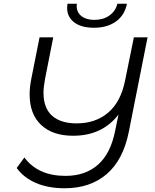

<svg xmlns="http://www.w3.org/2000/svg" viewBox="-20 -899 828 1024"><path d="M767 -700 667 -196Q637 -46 549 29.5Q461 105 325 105Q237 105 172 77Q107 49 69 -3L110 -59Q183 39 329 39Q435 39 502.5 -20.5Q570 -80 594 -201L612 -288Q525 -175 370 -175Q261 -175 199.5 -232.5Q138 -290 138 -396Q138 -434 147 -479L191 -700H264L220 -477Q212 -434 212 -404Q212 -323 257.5 -282Q303 -241 389 -241Q489 -241 556.5 -298Q624 -355 647 -469L694 -700ZM338 -858Q338 -865 340 -879H390Q389 -875 389 -867Q389 -833 414.5 -813Q440 -793 483 -793Q530 -793 563 -816Q596 -839 606 -879H657Q645 -818 598.5 -784.5Q552 -751 481 -751Q414 -751 376 -779.5Q338 -808 338 -858Z"/></svg>

Font: Montserrat Alternates
Style: Italic
Weight: 400
Italic angle: -11.3°
Designer: Julieta Ulanovsky
Foundry: Julieta Ulanovsky
Version: Version 7.200